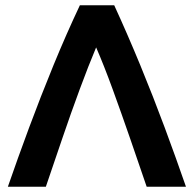

<svg xmlns="http://www.w3.org/2000/svg" viewBox="-20 -713 740 733"><path d="M10 0Q47 -107 91 -225.5Q135 -344 184 -463.5Q233 -583 285 -693H416Q467 -582 516 -463Q565 -344 609 -225.5Q653 -107 690 0H540Q510 -88 476.5 -185Q443 -282 410 -372.5Q377 -463 347 -532Q318 -463 284.5 -372.5Q251 -282 218 -185Q185 -88 155 0Z"/></svg>

Font: Ubuntu Sans
Style: Bold
Weight: 700
Designer: Dalton Maag Ltd
Foundry: Dalton Maag Ltd
Version: Version 1.006; ttfautohint (v1.8.4.7-5d5b)